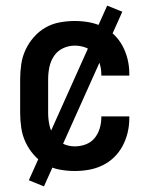

<svg xmlns="http://www.w3.org/2000/svg" viewBox="-20 -603 540 686"><path d="M247 8Q220 8 193 3Q166 -2 142.5 -15.5Q119 -29 101 -49.5Q83 -70 71.5 -94.5Q60 -119 56 -146Q52 -173 52 -200V-320Q52 -347 56 -374Q60 -401 71.5 -425.5Q83 -450 101 -470.5Q119 -491 142.5 -504.5Q166 -518 193 -523Q220 -528 247 -528Q273 -528 298 -523.5Q323 -519 346 -508Q369 -497 387.5 -479Q406 -461 418 -438.5Q430 -416 436 -391Q442 -366 442 -340V-333H342V-337Q342 -357 336 -376.5Q330 -396 317.5 -411Q305 -426 286 -433Q267 -440 247 -440Q225 -440 205 -430.5Q185 -421 173 -403Q161 -385 156.5 -363.5Q152 -342 152 -320V-200Q152 -178 156.5 -156.5Q161 -135 173 -117Q185 -99 205 -89.5Q225 -80 247 -80Q267 -80 286 -87Q305 -94 317.5 -109Q330 -124 336 -143.5Q342 -163 342 -183V-187H442V-180Q442 -154 436 -129Q430 -104 418 -81.5Q406 -59 387.5 -41Q369 -23 346 -12Q323 -1 298 3.5Q273 8 247 8ZM137 63 83 41 363 -583 417 -561Z"/></svg>

Font: Iosevka Term Curly Semibold
Style: Regular
Weight: 600
Designer: Belleve Invis
Foundry: Belleve Invis
Version: Version 32.3.0